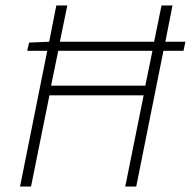

<svg xmlns="http://www.w3.org/2000/svg" viewBox="-20 -679 695 699"><path d="M53 0H93L160 -332H503L436 0H476L575 -494H648L655 -527H582L608 -659H568L541 -527H198L225 -659H185L159 -527L86 -524L79 -494H152ZM166 -367 192 -494H535L509 -367Z"/></svg>

Font: Source Sans Pro Light
Style: Italic
Weight: 300
Italic angle: -11°
Designer: Paul D. Hunt
Foundry: Adobe Systems Incorporated
Version: Version 3.006;hotconv 1.0.111;makeotfexe 2.5.65597